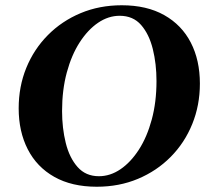

<svg xmlns="http://www.w3.org/2000/svg" viewBox="-20 -700 804 730"><path d="M443 -680Q538 -680 604.5 -642.5Q671 -605 705.5 -538Q740 -471 740 -382Q740 -300 711 -228.5Q682 -157 629 -103.5Q576 -50 504.5 -20Q433 10 348 10Q253 10 186.5 -27.5Q120 -65 85.5 -132.5Q51 -200 51 -288Q51 -371 80 -442Q109 -513 162 -566.5Q215 -620 286.5 -650Q358 -680 443 -680ZM356 -30Q399 -30 438 -56.5Q477 -83 508 -131Q539 -179 557 -245.5Q575 -312 575 -392Q575 -457 561 -513.5Q547 -570 516.5 -605Q486 -640 435 -640Q392 -640 353 -613.5Q314 -587 283 -539Q252 -491 234 -424.5Q216 -358 216 -278Q216 -213 230 -156.5Q244 -100 275 -65Q306 -30 356 -30Z"/></svg>

Font: Brygada 1918
Style: Italic
Weight: 400
Italic angle: -8°
Designer: Mateusz Machalski | Borys Kosmynka | Przemek Hoffer
Foundry: NIEPODLEGLA 2018
Version: Version 3.006